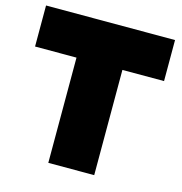

<svg xmlns="http://www.w3.org/2000/svg" viewBox="-107 -816 864 913"><g transform="rotate(15 325.5 -360.0)"><path d="M212 -518H8V-720H643V-518H438V0H212Z"/></g></svg>

Font: Aspekta 1000
Style: Regular
Weight: 1000
Designer: Ivo Dolenc
Version: Version 2.000